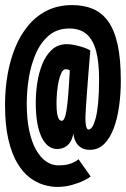

<svg xmlns="http://www.w3.org/2000/svg" viewBox="-23 -726 495 755"><path d="M202.1 9Q176.5 9 148.4 0.6Q120.2 -7.7 93.3 -28.2Q66.4 -48.6 44.6 -85.3Q22.9 -122 9.8 -178.1Q-3.2 -234.3 -3.2 -314Q-3.2 -374.8 6.7 -432.2Q16.6 -489.7 37 -539.4Q57.3 -589 88.8 -626.5Q120.2 -663.9 163.1 -685Q206.1 -706 261 -706Q306.4 -706 342 -691.2Q377.6 -676.4 402.2 -642.3Q426.8 -608.2 439.5 -551Q452.1 -493.8 452.1 -408.9Q452.1 -358.3 445.5 -309.6Q438.9 -260.9 424.4 -222Q409.8 -183 386.7 -159.9Q363.6 -136.8 330.3 -136.8Q310 -136.8 295.9 -145.5Q281.8 -154.3 274.5 -169.1Q267.1 -183.9 265.6 -201.4Q261.7 -180.1 252.8 -166.6Q243.8 -153.2 230.6 -146.7Q217.5 -140.1 201 -140.1Q182.8 -140.1 167.5 -151.6Q152.1 -163 140.9 -185.9Q129.6 -208.8 123.6 -242.9Q117.6 -277 117.6 -322.3Q117.6 -358.8 123.4 -398.9Q129.3 -439 143.3 -473.9Q157.3 -508.7 181.1 -530.6Q204.9 -552.4 240.4 -552.4Q253.9 -552.4 272.3 -548.5Q290.8 -544.5 307.4 -538.9Q324.1 -533.2 332.2 -527.1Q330.6 -511.3 328.4 -482.4Q326.1 -453.5 323.3 -419Q320.5 -384.6 318.2 -351.9Q315.9 -319.3 314.4 -295.6Q312.9 -271.9 312.9 -264.7Q312.9 -250.6 314 -239.7Q315.1 -228.9 317.9 -222.7Q320.8 -216.6 325.6 -216.6Q332.9 -216.6 339.9 -227Q346.9 -237.5 353.1 -260.7Q359.4 -283.9 363 -321.7Q366.6 -359.6 366.6 -414.3Q366.6 -481.5 354.8 -525.7Q342.9 -569.9 317.3 -591.9Q291.6 -613.9 249.5 -613.9Q202.1 -613.9 169.9 -587Q137.8 -560.2 118.4 -516.3Q99.1 -472.4 90.6 -420.8Q82.2 -369.1 82.2 -319Q82.2 -258.1 92 -212.4Q101.7 -166.7 119 -136.5Q136.3 -106.2 158.6 -91Q181 -75.7 206.7 -75.7Q228.9 -75.7 244.4 -79.6Q260 -83.5 270 -89.1Q280.1 -94.8 285.7 -99.9L333.4 -32.1Q326.9 -26.1 307.1 -16.2Q287.4 -6.4 259.9 1.3Q232.5 9 202.1 9ZM219.7 -251Q225.6 -251 230.1 -260.2Q234.6 -269.5 238 -289.6Q241.4 -309.7 244.3 -341.4Q245.7 -355.3 246.9 -375Q248.1 -394.7 249.5 -414.5Q250.8 -434.2 251.6 -447.7Q250 -450.4 246.1 -452Q242.3 -453.7 234.9 -453.7Q225.4 -453.7 218.7 -440.1Q212 -426.5 207.5 -405.6Q203.1 -384.7 201.1 -361.5Q199.2 -338.4 199.2 -319.6Q199.2 -293.5 201.8 -278.5Q204.4 -263.6 209.1 -257.3Q213.7 -251 219.7 -251Z"/></svg>

Font: League Mono Thin Condensed
Style: Regular
Weight: 100
Width: 1
Designer: Tyler Finck
Foundry: The League of Moveable Type / Tyler Finck
Version: Version 2.300;RELEASE